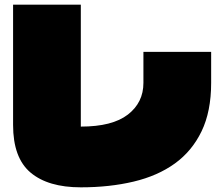

<svg xmlns="http://www.w3.org/2000/svg" viewBox="-20 -757 960 822"><path d="M884 -402Q884 -280 843 -195Q802 -110 728.5 -57Q655 -4 552 20.5Q449 45 326 45Q186 45 111 -18Q36 -81 36 -222V-737H326V-215Q461 -215 527.5 -266.5Q594 -318 594 -402V-535H884Z"/></svg>

Font: ChangwonDangamAsac Bold
Style: Regular
Weight: 700
Designer: Choi Chi-young, Lee Youngbeen, Kim Jungjin, Yoon Jihee, Han Dohee
Foundry: YoonDesign Inc.
Version: Version 1.010;Build 20210623